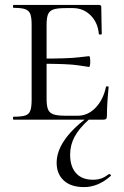

<svg xmlns="http://www.w3.org/2000/svg" viewBox="-20 -488 504 783"><path d="M35 -12Q68 -12 83 -17Q98 -22 103.5 -36.5Q109 -51 109 -81V-387Q109 -417 103.5 -431Q98 -445 83 -450.5Q68 -456 35 -456Q33 -456 33 -462Q33 -468 35 -468H383Q393 -468 393 -460L394 -398Q395 -379 395 -350Q395 -347 389 -347Q383 -347 383 -350Q379 -396 349.5 -425.5Q320 -455 277 -455H249Q214 -455 198 -449.5Q182 -444 176 -430Q170 -416 170 -386V-85Q170 -56 176 -41.5Q182 -27 198.5 -21.5Q215 -16 249 -16H297Q338 -16 369.5 -48.5Q401 -81 412 -133Q412 -136 417.5 -136Q423 -136 423 -133Q416 -61 416 -15Q416 -7 413 -3.5Q410 0 401 0H35Q33 0 33 -6Q33 -12 35 -12ZM145 -228V-249Q259 -249 298.5 -254Q338 -259 343 -259Q348 -259 348 -238Q348 -215 343 -215Q339 -215 299.5 -221.5Q260 -228 145 -228ZM266 143Q266 191 290 218Q314 245 359 245Q380 245 395 239Q410 233 424 222H426Q429 222 431.5 225Q434 228 431 230Q380 275 323 275Q269 275 240 248Q211 221 211 176Q211 87 332 -6L343 -1Q302 36 284 70Q266 104 266 143Z"/></svg>

Font: Cormorant SC
Style: Regular
Weight: 400
Designer: Christian Thalmann (Catharsis Fonts)
Foundry: Catharsis Fonts
Version: Version 4.000